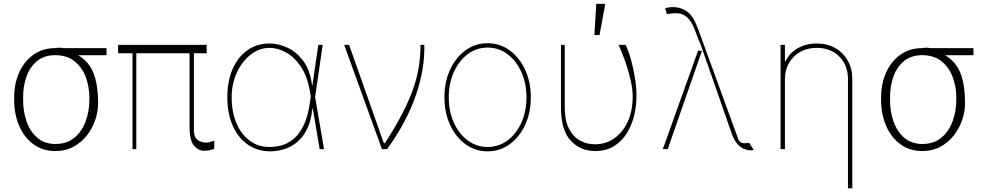

<svg xmlns="http://www.w3.org/2000/svg" viewBox="-20 -780 5164 1004"><path d="M54 -258.5V-269.9Q54 -342.7 80.4 -401.3Q106.9 -459.9 155.2 -494.1Q203.5 -528.4 268.5 -528.4Q291.2 -532.7 310.7 -528.4H536.9V-491.5H388.8Q447.8 -455.3 470.2 -394.5Q492.5 -333.8 492.9 -248.6V-238.6Q492.9 -195.3 477.6 -151.5Q462.4 -107.6 433.6 -71Q404.8 -34.4 363.5 -12.3Q322.1 9.9 269.9 9.9Q203.8 9.9 155.2 -25.6Q106.5 -61.1 80.3 -122Q54 -182.9 54 -258.5ZM100.9 -269.9V-258.5Q100.5 -197.8 119 -144.9Q137.4 -92 175.1 -59.7Q212.7 -27.3 269.9 -27Q329.5 -27.3 368.8 -59.7Q408 -92 427.6 -144.9Q447.1 -197.8 447.4 -258.5V-269.9Q447.1 -328.8 427.6 -379.3Q408 -429.7 368.4 -460.6Q328.8 -491.5 268.5 -491.5Q211.3 -491.5 173.8 -460.6Q136.4 -429.7 118.4 -379.3Q100.5 -328.8 100.9 -269.9Z M1060.7 -545.5V-501.4H994V-99.4Q993.6 -70 1005.7 -56.1Q1017.8 -42.3 1033.2 -38.4Q1048.7 -34.4 1057.9 -34.1Q1068.5 -34.4 1082.2 -38.4Q1095.9 -42.3 1100.5 -45.5V-1.4Q1098 -0.4 1084.3 3.7Q1070.7 7.8 1046.5 8.5Q1017.4 7.8 994.3 -18.6Q971.2 -45.1 971.2 -117.9V-501.4H692.8V0H672.9V-501.4H597.7V-545.5Z M1390.3 11.4Q1323.9 10.3 1274 -25.2Q1224.1 -60.7 1196.4 -123.9Q1168.7 -187.1 1168.7 -271.3Q1168.7 -355.1 1196 -418.3Q1223.4 -481.5 1273.1 -517Q1322.8 -552.6 1390.3 -552.6Q1435.7 -552.6 1483.1 -530.7Q1530.5 -508.9 1566.2 -460.8Q1601.9 -412.6 1611.9 -333.8H1613.6L1644.5 -545.5H1667.3L1627.8 -272.7L1674.4 0H1651.6L1615.8 -211.6H1613.3Q1606.9 -145.6 1584.3 -102.1Q1561.8 -58.6 1529.5 -33.6Q1497.2 -8.5 1460.8 1.6Q1424.4 11.7 1390.3 11.4ZM1605.1 -274.9 1600.5 -302.6Q1587 -382.1 1552.7 -432.4Q1518.5 -482.6 1475.1 -506.2Q1431.8 -529.8 1390.3 -529.8Q1336.3 -529.8 1291 -494.5Q1245.7 -459.2 1218.6 -400.4Q1191.4 -341.6 1191.4 -271.3Q1191.4 -195.7 1215.9 -136.9Q1240.4 -78.1 1285.2 -44.7Q1329.9 -11.4 1390.3 -11.4Q1420.5 -11.4 1452.8 -20.1Q1485.1 -28.8 1514.7 -53.1Q1544.4 -77.4 1567.1 -123.2Q1589.8 -169 1600.5 -242.9Z M1977.3 0 1779.8 -545.5H1805.4L1987.2 -31.2H1992.9Q2051.8 -122.9 2088.6 -195.7Q2125.4 -268.5 2144.9 -328.5Q2164.4 -388.5 2171.7 -441.2Q2179 -494 2179 -545.5H2198.9Q2201.7 -417.3 2153.9 -279.7Q2106.2 -142 2004.3 0Z M2529.8 11.4Q2465.6 11.4 2414.4 -25.7Q2363.3 -62.9 2333.6 -127Q2304 -191.1 2304 -271.3Q2304 -351.9 2333.6 -415.8Q2363.3 -479.8 2414.4 -516.9Q2465.6 -554 2529.8 -554Q2594.1 -554 2645.1 -516.7Q2696 -479.4 2725.9 -415.5Q2755.7 -351.6 2755.7 -271.3Q2755.7 -191.1 2726 -127Q2696.4 -62.9 2645.2 -25.7Q2594.1 11.4 2529.8 11.4ZM2529.8 -11.4Q2587.7 -11.4 2633.7 -45.5Q2679.7 -79.5 2706.3 -138.5Q2733 -197.4 2733 -271.3Q2733 -345.2 2706.1 -403.9Q2679.3 -462.7 2633.5 -497Q2587.7 -531.2 2529.8 -531.2Q2472.3 -531.2 2426.3 -497Q2380.3 -462.7 2353.5 -403.9Q2326.7 -345.2 2326.7 -271.3Q2326.7 -197.4 2353.3 -138.5Q2380 -79.5 2426 -45.5Q2471.9 -11.4 2529.8 -11.4Z M2913.4 -545.5H2933.2V-218.8Q2933.6 -147.7 2956.3 -105.1Q2979 -62.5 3015.1 -43.9Q3051.1 -25.2 3090.9 -25.6Q3147.4 -25.2 3192.1 -56.6Q3236.9 -88.1 3262.8 -144.7Q3288.7 -201.3 3288.4 -277Q3288.4 -314.6 3277.5 -361.7Q3266.7 -408.7 3250 -456.9Q3233.3 -505 3214.5 -545.5H3251.4Q3266.3 -515.6 3279.3 -469.1Q3292.3 -422.6 3300.4 -371.4Q3308.6 -320.3 3308.2 -277Q3308.2 -225.5 3295.8 -174.7Q3283.4 -123.9 3257.1 -82.2Q3230.8 -40.5 3189.8 -15.3Q3148.8 9.9 3092.3 9.9Q3014.6 9.9 2963.8 -45.3Q2913 -100.5 2913.4 -220.2ZM3088.1 -596.6 3098 -759.9H3144.9L3115.1 -596.6Z M3902 5.7Q3887.4 5.7 3869.1 -1.8Q3850.9 -9.2 3833.3 -30.4Q3815.7 -51.5 3802.6 -92.3L3642.8 -550.1L3641.7 -547.6L3642 -546.9L3641.7 -547.6L3630 -514.2H3650.6L3471.6 0H3446L3630 -514.2H3629.3L3641.7 -547.9L3613.6 -623.6Q3595.2 -670.1 3573.3 -689.3Q3551.5 -708.5 3525.4 -710.2Q3499.3 -712 3467.3 -706L3458.8 -737.2Q3454.2 -736.9 3467.9 -739.7Q3481.5 -742.5 3500 -742.9Q3541.2 -742.5 3573.5 -719.3Q3605.8 -696 3630.7 -627.8L3650.9 -572.8L3654.8 -583.8L3650.9 -572.4L3839.5 -55.4Q3838.8 -56.5 3841.3 -50.1Q3843.8 -43.7 3851.4 -37.3Q3859 -30.9 3873.6 -31.2Q3877.8 -30.9 3887.8 -31.8Q3897.7 -32.7 3897.7 -32.7L3921.9 4.3Q3910.2 6.4 3907 6.4Q3903.8 6.4 3902 5.7ZM3642.8 -550.4 3633.5 -576.7 3641.7 -547.9ZM3642.8 -550.4V-550.1L3650.9 -572.4V-572.8ZM3641.7 -547.9V-547.6Z M4084.5 -366.5V0H4061.8V-545.5H4084.5V-458.8H4087.4Q4106.5 -501.4 4150.4 -527Q4194.2 -552.6 4250.7 -552.6Q4305.4 -552.6 4347.3 -528.8Q4389.2 -505 4413 -463.1Q4436.8 -421.2 4436.8 -366.5V204.5H4414.1V-366.5Q4414.1 -438.9 4368.6 -484.4Q4323.2 -529.8 4250.7 -529.8Q4202.4 -529.8 4165 -508.9Q4127.5 -487.9 4106 -451Q4084.5 -414.1 4084.5 -366.5Z M4587.4 -258.5V-269.9Q4587.4 -342.7 4613.8 -401.3Q4640.3 -459.9 4688.6 -494.1Q4736.9 -528.4 4801.8 -528.4Q4824.6 -532.7 4844.1 -528.4H5070.3V-491.5H4922.2Q4981.2 -455.3 5003.6 -394.5Q5025.9 -333.8 5026.3 -248.6V-238.6Q5026.3 -195.3 5011 -151.5Q4995.7 -107.6 4967 -71Q4938.2 -34.4 4896.8 -12.3Q4855.5 9.9 4803.3 9.9Q4737.2 9.9 4688.6 -25.6Q4639.9 -61.1 4613.6 -122Q4587.4 -182.9 4587.4 -258.5ZM4634.2 -269.9V-258.5Q4633.9 -197.8 4652.3 -144.9Q4670.8 -92 4708.5 -59.7Q4746.1 -27.3 4803.3 -27Q4862.9 -27.3 4902.2 -59.7Q4941.4 -92 4960.9 -144.9Q4980.5 -197.8 4980.8 -258.5V-269.9Q4980.5 -328.8 4960.9 -379.3Q4941.4 -429.7 4901.8 -460.6Q4862.2 -491.5 4801.8 -491.5Q4744.7 -491.5 4707.2 -460.6Q4669.7 -429.7 4651.8 -379.3Q4633.9 -328.8 4634.2 -269.9Z"/></svg>

Font: Inter UI Thin
Style: Regular
Weight: 100
Designer: Rasmus Andersson
Foundry: rsms
Version: 3.2;8d6f07862